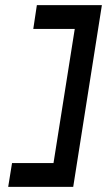

<svg xmlns="http://www.w3.org/2000/svg" viewBox="-20 -660 418 750"><path d="M27 -23 12 70H266L378 -640H124L110 -547H272L189 -23Z"/></svg>

Font: Charger Sport
Style: BdExtObl
Weight: 700
Designer: Jasper
Foundry: Cannot Into Space Fonts
Version: Version 1.1